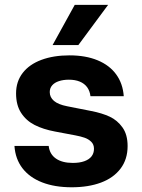

<svg xmlns="http://www.w3.org/2000/svg" viewBox="-20 -768 588 797"><path d="M40 -162.1H182.1Q186 -128 212.1 -109.9Q238.2 -91.7 282.4 -91.7Q310.4 -91.7 330.1 -98.8Q349.9 -105.9 360 -118.9Q370.1 -132 370.1 -150.5Q370.1 -168.6 358.5 -179.7Q347 -190.9 330.8 -196.4Q314.6 -202 293.2 -206L208.4 -222Q159.2 -231.2 123.9 -249.1Q88.7 -267.1 67.7 -299.3Q46.7 -331.4 46.7 -380.3Q46.7 -429.5 74.2 -465.2Q101.8 -500.9 151.9 -519.5Q202.1 -538.2 268.5 -538.2Q335.9 -538.2 385.4 -517.6Q434.8 -497.1 462.4 -459Q490 -420.9 493.7 -368.8H355.5Q352.9 -390.6 341.7 -406Q330.4 -421.3 311.3 -429.2Q292.2 -437.2 265.8 -437.2Q243 -437.2 224.9 -431.3Q206.8 -425.5 196.7 -413.9Q186.5 -402.3 186.5 -385.8Q186.5 -364 204.1 -349.1Q221.7 -334.2 258.5 -327L359.2 -307.1Q404.2 -298.3 435.6 -283.6Q467 -268.9 488.3 -239.2Q509.7 -209.5 509.7 -161.7Q509.7 -106.7 480.5 -68.2Q451.4 -29.6 399.2 -10.1Q347 9.4 277.7 9.4Q207.1 9.4 155 -10.9Q102.8 -31.2 73.2 -69.6Q43.7 -108.1 40 -162.1ZM428.8 -747.9H290.3L198.3 -581H305.3Z"/></svg>

Font: Wand UI Pro
Style: Regular
Weight: 400
Designer: Andreas Faust
Version: Version 1.003;FEAKit 1.0